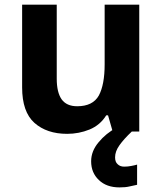

<svg xmlns="http://www.w3.org/2000/svg" viewBox="-20 -566 697 826"><path d="M579.1 -545.9V0H464.8L444.8 -69.8H437Q411.1 -27.8 365.2 -8.8Q319.3 9.8 269 9.8Q181.2 9.8 127.9 -37.6Q75.2 -85 75.2 -189.9V-545.9H224.1V-227.1Q224.1 -168.9 245.1 -138.7Q266.6 -108.9 312 -108.9Q379.4 -108.9 405.3 -155.3Q430.2 -202.1 430.2 -289.1V-545.9ZM475.1 110.8Q475.1 131.3 486.3 140.6Q496.6 150.9 514.2 150.9Q530.3 150.9 544.9 147.9Q560.5 145 569.8 142.1V229Q541.5 235.4 536.1 236.3Q520 240.2 494.1 240.2Q438 240.2 405.3 208.5Q372.1 177.2 372.1 127.9Q372.1 84 404.3 45.9Q435.5 7.8 481.9 -17.1L546.9 0Q512.7 32.2 494.1 58.6Q475.1 85 475.1 110.8Z"/></svg>

Font: Droid Sans Thai
Style: Bold
Weight: 700
Designer: Steve Matteson
Foundry: Ascender Corporation
Version: Version 1.00